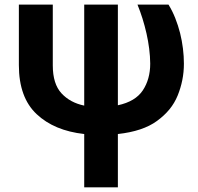

<svg xmlns="http://www.w3.org/2000/svg" viewBox="-20 -565 843 818"><path d="M204.9 -545.5V-286.2Q204.9 -207.7 241.8 -167.6Q278.8 -127.5 338.8 -115.1V-545.5H482.2V-116.5Q556.8 -132.5 588.4 -180Q620 -227.6 620 -294Q619.7 -324.9 615.6 -357.4Q611.5 -389.9 604.2 -422.2Q596.9 -454.5 587.2 -485.6Q577.4 -516.7 565.7 -545.5H697.8Q714.5 -518.5 726.7 -487.6Q739 -456.7 747.2 -424.2Q755.3 -391.7 759.4 -358.5Q763.5 -325.3 763.5 -294Q763.5 -257.5 756.7 -223.9Q750 -190.3 736.9 -158Q723.7 -125.7 701.9 -99.1Q680 -72.4 648.8 -49.7Q588.8 -5.7 482.2 6V233H338.8V6Q210.9 -8.2 136 -78.8Q60.4 -149.9 60.4 -287.6V-545.5Z"/></svg>

Font: Inter P
Style: Bold
Weight: 700
Designer: Rasmus Andersson
Foundry: rsms
Version: Version 3.018;git-588b23468